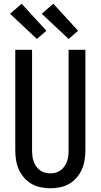

<svg xmlns="http://www.w3.org/2000/svg" viewBox="-20 -1002 540 1030"><path d="M250 8Q224 8 197.5 2.5Q171 -3 148.5 -16Q126 -29 108.5 -49.5Q91 -70 80.5 -94Q70 -118 66 -144Q62 -170 62 -196V-735H152V-196Q152 -181 153.5 -166.5Q155 -152 160 -137.5Q165 -123 173.5 -110.5Q182 -98 194 -89Q206 -80 220.5 -76Q235 -72 250 -72Q265 -72 279.5 -76Q294 -80 306 -89Q318 -98 326.5 -110.5Q335 -123 340 -137.5Q345 -152 346.5 -166.5Q348 -181 348 -196V-735H438V-196Q438 -170 434 -144Q430 -118 419.5 -94Q409 -70 391.5 -49.5Q374 -29 351.5 -16Q329 -3 302.5 2.5Q276 8 250 8ZM348 -793 204 -928 266 -982 399 -837ZM178 -793 34 -928 96 -982 229 -837Z"/></svg>

Font: Iosevka Fixed Medium
Style: Regular
Weight: 500
Monospace: yes
Designer: Belleve Invis
Foundry: Belleve Invis
Version: Version 32.3.0